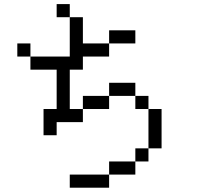

<svg xmlns="http://www.w3.org/2000/svg" viewBox="-20 -832 1040 915"><path d="M312.5 -750H250V-812.5H312.5ZM62.5 -625H125V-562.5H62.5ZM125 -562.5H312.5V-750H375V-625H500V-562.5H375V-500H312.5V-312.5H375V-250H250V-187.5H187.5V-312.5H250V-500H125ZM312.5 0H500V62.5H312.5ZM375 -375H500V-312.5H375ZM500 -62.5H625V0H500ZM500 -437.5H625V-375H500ZM500 -687.5H625V-625H500ZM625 -125H687.5V-62.5H625ZM625 -375H687.5V-312.5H625ZM687.5 -312.5H750V-125H687.5Z"/></svg>

Font: 寒蝉点阵体 16px
Style: Regular
Weight: 400
Designer: Designed by Warren2060
Foundry: ChillType
Version: Version 1.000